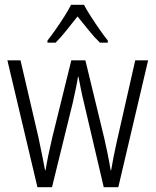

<svg xmlns="http://www.w3.org/2000/svg" viewBox="-20 -785 652 805"><path d="M332 -354Q325 -382 319.5 -410Q314 -438 309 -463H307Q303 -438 297 -409.5Q291 -381 285 -354L198 0H137L11 -532H66L141 -210Q149 -172 156 -137.5Q163 -103 169 -71H171Q175 -97 182.5 -133.5Q190 -170 199 -208L279 -532H338L417 -206Q424 -176 431 -141.5Q438 -107 444 -71H446Q451 -100 456 -126.5Q461 -153 469 -188L547 -532H601L476 0H415ZM332 -765Q344 -742 362.5 -713.5Q381 -685 400 -658Q419 -631 432 -615V-606H399Q376 -628 352 -658Q328 -688 305 -716Q283 -688 258.5 -657.5Q234 -627 213 -606H179V-615Q195 -635 213.5 -661.5Q232 -688 249.5 -715.5Q267 -743 278 -765Z"/></svg>

Font: Noto Sans Lao UI Cond Light
Style: Regular
Weight: 300
Width: 3
Designer: Monotype Design Team
Foundry: Monotype Imaging Inc.
Version: Version 2.000; ttfautohint (v1.8.4.7-5d5b)